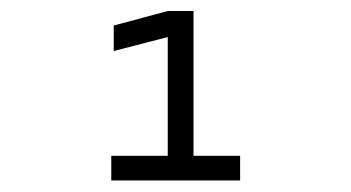

<svg xmlns="http://www.w3.org/2000/svg" viewBox="-20 -713 626 342"><path d="M178.2 -391.6V-435.5H278.8V-647L182.6 -622.1V-667.5L278.8 -693.4H324.7V-435.5H407.7V-391.6Z"/></svg>

Font: Cascadia Mono ExtraLight
Style: Regular
Weight: 200
Monospace: yes
Designer: Aaron Bell
Foundry: Saja Typeworks
Version: Version 2404.023; ttfautohint (v1.8.4)